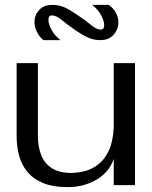

<svg xmlns="http://www.w3.org/2000/svg" viewBox="-20 -758 622 785"><path d="M258 7Q194 7 153 -11Q112 -29 89 -59Q66 -89 57 -125.5Q48 -162 48 -201V-500H135V-201Q135 -159 148 -125Q161 -91 191 -71Q221 -51 270 -51Q298 -51 327 -58.5Q356 -66 382 -86Q408 -106 425 -142.5Q442 -179 445 -236V-500H532V-1H445V-108Q425 -52 373 -22.5Q321 7 258 7ZM157 -594Q139 -610 130 -629.5Q121 -649 121 -668Q121 -696 140 -717Q159 -738 194 -738Q223 -738 246 -727Q269 -716 299 -695Q333 -672 354 -654.5Q375 -637 392 -637Q406 -637 406 -656Q406 -671 394 -694.5Q382 -718 357 -738H425Q445 -723 454.5 -704.5Q464 -686 464 -667Q464 -638 444.5 -616Q425 -594 390 -594Q362 -594 338.5 -605Q315 -616 292 -632Q253 -659 231.5 -677Q210 -695 192 -695Q178 -695 178 -676Q178 -661 190 -637.5Q202 -614 227 -594Z"/></svg>

Font: Panamera Medium
Style: Regular
Weight: 500
Designer: Bastien Sozeau
Foundry: NBR — Bastien Sozeau
Version: Version 3.002; ttfautohint (v1.8.4.7-5d5b);gftools[0.9.33]